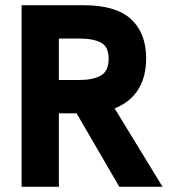

<svg xmlns="http://www.w3.org/2000/svg" viewBox="-20 -717 656 737"><path d="M63 -697H301Q425 -697 483 -643.5Q541 -590 541 -493Q541 -421 510 -372.5Q479 -324 420 -301L604 0H438L274 -282H233H206V0H63ZM397 -491Q397 -538 367.5 -553.5Q338 -569 286 -569H206V-410H286Q337 -410 367 -427Q397 -444 397 -491Z"/></svg>

Font: Hanken Grotesk ExtraBold
Style: Regular
Weight: 800
Designer: Alfredo Marco Pradil
Foundry: Hanken Design Co.
Version: Version 3.014